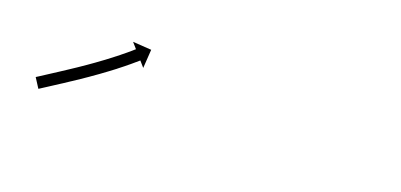

<svg xmlns="http://www.w3.org/2000/svg" viewBox="-29 -508 664 318"><g transform="rotate(15 303.0 -349.0)"><path d="M33 -309.6C32.5 -309.3 31.9 -309 31.3 -308.7L40.6 -291C41.2 -291.3 41.8 -291.6 42.4 -291.9C44 -292.8 45.7 -293.7 47.3 -294.5C49.9 -295.9 52.5 -297.2 55.1 -298.6C58.4 -300.4 61.7 -302.1 65.1 -303.9C69 -306 72.9 -308 76.8 -310.1L76.9 -310.1L76.9 -310.1C81.2 -312.5 85.6 -314.8 89.9 -317.2L90 -317.2L90 -317.2C94.6 -319.7 99.3 -322.3 103.9 -324.8L103.9 -324.8L103.9 -324.8C108.7 -327.5 113.4 -330.2 118.1 -332.8C118.1 -332.8 118.1 -332.9 118.2 -332.9C118.2 -332.9 118.2 -332.9 118.2 -332.9C122.9 -335.6 127.6 -338.3 132.3 -341.1C132.3 -341.1 132.3 -341.1 132.3 -341.1C132.3 -341.1 132.3 -341.1 132.3 -341.1C136.8 -343.8 141.3 -346.5 145.8 -349.3C145.8 -349.3 145.8 -349.3 145.8 -349.3C145.8 -349.3 145.8 -349.3 145.8 -349.3C150 -351.9 154.1 -354.5 158.3 -357.1C158.3 -357.1 158.3 -357.2 158.3 -357.2C158.3 -357.2 158.3 -357.2 158.3 -357.2C162 -359.6 165.6 -362 169.3 -364.4C169.3 -364.4 169.3 -364.4 169.3 -364.4C169.3 -364.4 169.3 -364.4 169.3 -364.4C172.4 -366.5 175.5 -368.6 178.5 -370.7C178.5 -370.7 178.5 -370.7 178.5 -370.7C178.5 -370.7 178.5 -370.7 178.5 -370.7C180.9 -372.4 183.2 -374 185.5 -375.7L185.5 -375.7L185.6 -375.7C187.1 -376.8 188.5 -377.8 190 -378.9L190 -378.9L190 -378.9C190.6 -379.3 191.1 -379.7 191.6 -380.1L199.4 -369.4L204.4 -401.8L172 -406.8L179.8 -396.2C179.3 -395.8 178.7 -395.4 178.2 -395.1L178.2 -395.1L178.2 -395.1C176.8 -394 175.3 -393 173.9 -391.9L173.9 -391.9L173.9 -391.9C171.6 -390.3 169.4 -388.7 167.1 -387.1C167.1 -387.1 167.1 -387.1 167.1 -387.1C167.1 -387.1 167.1 -387.1 167.1 -387.1C164.1 -385.1 161.1 -383 158.1 -381C158.1 -381 158.2 -381 158.2 -381C158.2 -381 158.2 -381 158.2 -381C154.6 -378.7 151 -376.3 147.4 -374C147.4 -374 147.4 -374 147.4 -374C147.5 -374 147.5 -374 147.5 -374C143.4 -371.4 139.3 -368.8 135.3 -366.3C135.3 -366.3 135.3 -366.3 135.3 -366.3C135.3 -366.3 135.3 -366.3 135.3 -366.3C130.9 -363.6 126.5 -360.9 122 -358.3C122 -358.3 122.1 -358.3 122.1 -358.3C122.1 -358.3 122.1 -358.3 122.1 -358.3C117.5 -355.6 112.8 -352.9 108.2 -350.2C108.2 -350.2 108.2 -350.2 108.2 -350.2C108.2 -350.2 108.2 -350.2 108.2 -350.2C103.6 -347.6 98.9 -344.9 94.2 -342.3L94.2 -342.3L94.2 -342.3C89.6 -339.8 85 -337.3 80.4 -334.8L80.4 -334.8L80.4 -334.8C76.1 -332.4 71.8 -330.1 67.4 -327.8L67.4 -327.8L67.4 -327.8C63.5 -325.7 59.6 -323.6 55.7 -321.6C52.4 -319.8 49.1 -318.1 45.7 -316.3C43.2 -314.9 40.6 -313.6 38 -312.2C36.4 -311.4 34.7 -310.5 33 -309.6Z"/></g></svg>

Font: FRB American Cursive Just Arrows
Style: Bold Italic
Weight: 700
Italic angle: -25°
Version: Version 2.0;Modular Font Editor K font №1